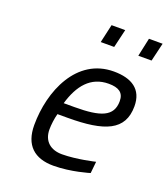

<svg xmlns="http://www.w3.org/2000/svg" viewBox="-133 -808 798 912"><g transform="rotate(20 266.0 -352.0)"><path d="M187 -287C215 -383 266 -447 357 -447C406 -447 434 -431 434 -387C434 -309 373 -287 242 -287H187ZM262 -56C205 -56 166 -87 166 -147C166 -170 170 -203 177 -228H228C415 -228 508 -265 508 -388C508 -474 450 -510 360 -510C173 -510 91 -314 91 -142C91 -40 146 9 242 9C332 9 421 -19 421 -19L427 -78C427 -78 336 -56 262 -56ZM510 -620 532 -713H463L443 -620ZM321 -620 343 -713H274L253 -620Z"/></g></svg>

Font: RazerF5
Style: Italic
Weight: 400
Foundry: Razer Inc.
Version: Version 2